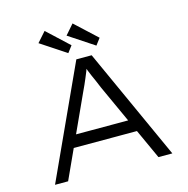

<svg xmlns="http://www.w3.org/2000/svg" viewBox="-128 -1039 1139 1162"><g transform="rotate(-15 441.5 -458.0)"><path d="M74 0 395 -700H491L809 0H722L495 -497Q484 -524 475 -544.5Q466 -565 458.5 -581.5Q451 -598 444 -616.5Q437 -635 430 -660L451 -661Q442 -633 434 -613Q426 -593 418.5 -575.5Q411 -558 402.5 -538.5Q394 -519 381 -492L156 0ZM208 -186 239 -262H640L659 -186ZM534 -749 375 -854 429 -916 565 -790ZM358 -749 199 -854 254 -916 389 -790Z"/></g></svg>

Font: Lexend Peta Light
Style: Regular
Weight: 300
Version: Version 1.007